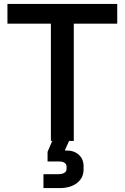

<svg xmlns="http://www.w3.org/2000/svg" viewBox="-20 -720 637 981"><path d="M333 0 311 49H320Q359 49 383 71Q407 93 407 129V146Q407 189 373.5 215Q340 241 285 241H202V170H277Q297 170 308.5 163Q320 156 320 144V130Q320 119 310 112Q300 105 283 105H223V56L247 0H240V-599H18V-700H579V-599H357V0Z"/></svg>

Font: Bai Jamjuree SemiBold
Style: Regular
Weight: 600
Version: Version 1.000; ttfautohint (v1.6)